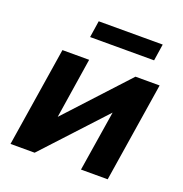

<svg xmlns="http://www.w3.org/2000/svg" viewBox="-126 -808 878 919"><g transform="rotate(20 313.0 -348.0)"><path d="M26 0 106 -507H242L194 -199L478 -507H601L521 0H385L434 -308L149 0ZM209 -611 222 -696H548L535 -611Z"/></g></svg>

Font: Mulish ExtraBold
Style: Italic
Weight: 800
Italic angle: -9°
Designer: Vernon Adams
Foundry: Vernon Adams
Version: Version 3.603; ttfautohint (v1.8.3)